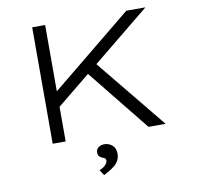

<svg xmlns="http://www.w3.org/2000/svg" viewBox="-97 -800 1164 1137"><g transform="rotate(-10 485.0 -232.0)"><path d="M223 -188V-281L736 -700H851ZM170 0V-700H248V0ZM746 0 433 -389 483 -448 849 0ZM438 236 416 203Q431 197 442 189Q453 181 459.5 171.5Q466 162 466 153Q466 143 460 139Q454 135 445 132Q436 129 428 121Q420 113 420 97Q420 78 434.5 67Q449 56 470 56Q497 56 517.5 73.5Q538 91 538 125Q538 146 529 163.5Q520 181 504.5 194Q489 207 471.5 217Q454 227 438 236Z"/></g></svg>

Font: Lexend Tera Light
Style: Regular
Weight: 300
Designer: Bonnie Shaver-Troup, Thomas Jockin
Foundry: Lexend
Version: Version 1.007